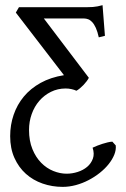

<svg xmlns="http://www.w3.org/2000/svg" viewBox="-20 -482 489 746"><path d="M19.5 46.9Q19.5 3.4 33 -35.9Q46.4 -75.2 72.5 -106.7Q98.6 -138.2 137.7 -159.9Q176.8 -181.6 228.5 -189.9L41.5 -433.1L53.7 -454.1H319.3Q331.1 -454.1 340.6 -454.8Q350.1 -455.6 359.1 -457.3Q368.2 -459 378.4 -461.9L387.7 -342.8L363.8 -336.9Q358.9 -359.4 352.3 -373.8Q345.7 -388.2 338.1 -396.2Q330.6 -404.3 322.5 -407.2Q314.5 -410.2 306.6 -410.2H150.4L325.2 -179.7Q322.3 -173.8 316.7 -166.3Q311 -158.7 304.2 -151.6Q297.4 -144.5 290.3 -138.7Q283.2 -132.8 276.9 -129.4Q269 -133.3 257.8 -135.7Q246.6 -138.2 235.4 -138.2Q204.1 -138.2 178 -125.2Q151.9 -112.3 132.8 -90.3Q113.8 -68.4 103.3 -39.1Q92.8 -9.8 92.8 22.9Q92.8 65.4 106 97.4Q119.1 129.4 140.1 150.6Q161.1 171.9 187.3 182.4Q213.4 192.9 238.8 192.9Q260.7 192.9 282 186Q303.2 179.2 318.6 166.3Q334 153.3 340.8 134.5Q347.7 115.7 339.8 91.8Q348.1 87.9 357.9 84Q367.7 80.1 377.9 76.9Q388.2 73.7 397.9 71.3Q407.7 68.8 416.5 68.4L429.7 83Q431.6 100.1 424.1 118.9Q416.5 137.7 402.3 155.5Q388.2 173.3 367.9 189.5Q347.7 205.6 324.2 217.8Q300.8 230 274.9 237.1Q249 244.1 223.6 244.1Q182.6 244.1 145.5 231.2Q108.4 218.3 80.6 193.4Q52.7 168.5 36.1 131.6Q19.5 94.7 19.5 46.9Z"/></svg>

Font: Noto Serif Devanagari
Style: Regular
Weight: 400
Designer: Monotype Design Team
Foundry: Monotype Imaging Inc.
Version: Version 1.01